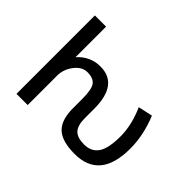

<svg xmlns="http://www.w3.org/2000/svg" viewBox="-151 -1021 1302 1302"><g transform="rotate(45 500.0 -370.0)"><path d="M552.7 -210.9Q552.7 -139.6 581.5 -109.9Q610.4 -80.1 674.8 -80.1Q743.2 -80.1 777.3 -128.9Q811.5 -177.7 811.5 -293.9Q811.5 -402.3 758.8 -521.5L862.3 -543.9Q917 -411.1 917 -281.2Q917 10.7 674.8 10.7Q553.7 10.7 501 -39.1Q448.2 -88.9 448.2 -201.2V-291Q448.2 -379.9 425.8 -411.6Q403.3 -443.4 344.7 -443.4Q293.9 -443.4 254.9 -392.6Q215.8 -341.8 215.8 -281.2V1H108.4V-751H215.8V-458Q283.2 -533.2 379.9 -533.2Q552.7 -533.2 552.7 -299.8Z"/></g></svg>

Font: GenEi Gothic M SemiBold
Style: Regular
Weight: 500
Designer: o_tamon (Modified); [Source Han Sans]
Ryoko NISHIZUKA  (kana & ideographs); Paul D. Hunt (Latin, Greek & Cyrillic); Wenl
Version: Version 1.1a;Original Version 1.004